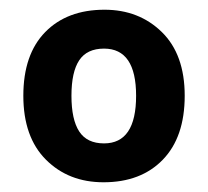

<svg xmlns="http://www.w3.org/2000/svg" viewBox="-20 -742 428 395"><path d="M360 -545Q360 -460 315 -413.5Q270 -367 193 -367Q121 -367 74.5 -413.5Q28 -460 28 -545Q28 -630 73 -676Q118 -722 195 -722Q266 -722 313 -676Q360 -630 360 -545ZM127 -545Q127 -496 143 -471.5Q159 -447 194 -447Q260 -447 260 -545Q260 -642 194 -642Q159 -642 143 -618Q127 -594 127 -545Z"/></svg>

Font: Noto IKEA Arabic
Style: Bold
Weight: 700
Designer: Monotype Design Team
Foundry: Monotype Imaging Inc.
Version: Version 1.200